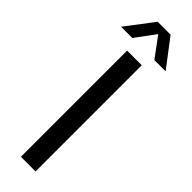

<svg xmlns="http://www.w3.org/2000/svg" viewBox="-350 -947 946 946"><g transform="rotate(45 123.5 -473.5)"><path d="M73 0V-740H175V0ZM-31.5 -802 79 -947H169L279.5 -802H201L124 -906L47 -802Z"/></g></svg>

Font: Encode Sans SemiCondensed SemiCondensed Medium
Style: Regular
Weight: 500
Width: 4
Designer: Multiple Designers
Foundry: Impallari Type
Version: Version 3.000; ttfautohint (v1.8.3) -l 8 -r 50 -G 200 -x 14 